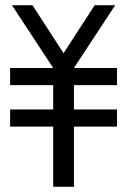

<svg xmlns="http://www.w3.org/2000/svg" viewBox="-20 -720 496 740"><path d="M431 -458V-392H265V-298H431V-232H265V0H185V-232H19V-298H185V-392H19V-458H185L26 -700H105L225 -515L345 -700H424L265 -458Z"/></svg>

Font: Homenaje
Style: Regular
Weight: 400
Version: Version 1.002